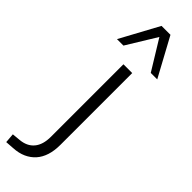

<svg xmlns="http://www.w3.org/2000/svg" viewBox="-373 -751 944 944"><g transform="rotate(45 98.5 -279.0)"><path d="M-53 193 -57 143 -15 139Q33 135 58.5 104.5Q84 74 84 19V-485H145V14Q145 55 135 86.5Q125 118 105.5 140Q86 162 57.5 175Q29 188 -10 190ZM-26 -550 83 -751H145L254 -550H209L114 -705L19 -550Z"/></g></svg>

Font: Nunito Sans 12pt Light
Style: Regular
Weight: 300
Designer: Vernon Adams
Foundry: Vernon Adams
Version: Version 3.101;gftools[0.9.27]